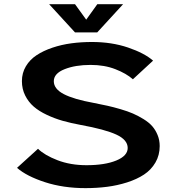

<svg xmlns="http://www.w3.org/2000/svg" viewBox="-20 -912 890 942"><path d="M584 -891.5 457 -753H348L221 -891.5H348L403 -815.5L457.5 -891.5ZM399.5 11Q290.5 11 200.5 -18.2Q110.5 -47.5 63.5 -88.5L166.5 -182Q198.5 -150.5 262 -126Q325.5 -101.5 404.5 -101.5Q494.5 -101.5 550.5 -124.5Q606.5 -147.5 606.5 -186Q606.5 -226 550.5 -251.8Q494.5 -277.5 376 -299Q327.5 -308 287.8 -319.2Q248 -330.5 209.8 -348.5Q171.5 -366.5 145.5 -389Q119.5 -411.5 103.5 -443.5Q87.5 -475.5 87.5 -514Q87.5 -554 107 -586.8Q126.5 -619.5 159.5 -641.2Q192.5 -663 237 -678Q281.5 -693 330 -699.5Q378.5 -706 431 -706Q528 -706 608.2 -678.8Q688.5 -651.5 731 -614.5L632 -523Q600 -551.5 546.2 -572.5Q492.5 -593.5 424.5 -593.5Q349.5 -593.5 296.8 -572.5Q244 -551.5 244 -513.5Q244 -476 292.5 -450.5Q341 -425 440 -407Q478.5 -399.5 506.8 -393.2Q535 -387 571 -376.5Q607 -366 632.2 -355Q657.5 -344 684 -327.8Q710.5 -311.5 726.8 -293Q743 -274.5 753.2 -249.5Q763.5 -224.5 763.5 -195.5Q763.5 -150.5 742.5 -114.5Q721.5 -78.5 686.5 -55.5Q651.5 -32.5 603.8 -17.2Q556 -2 505.5 4.5Q455 11 399.5 11Z"/></svg>

Font: League Mono Wide SemiBold
Style: Regular
Weight: 600
Width: 8
Designer: Tyler Finck
Foundry: The League of Moveable Type / Tyler Finck
Version: Version 2.210